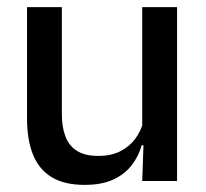

<svg xmlns="http://www.w3.org/2000/svg" viewBox="-20 -509 580 540"><path d="M56 -489H154V-187Q154 -152 163.8 -125.8Q173.5 -99.5 196 -85Q218.5 -70.5 256.5 -70.5Q292.5 -70.5 318.2 -83.5Q344 -96.5 360.5 -118.8Q377 -141 383.5 -168.5L399.5 -100.5H378.5Q370 -70 350.5 -44.5Q331 -19 298.5 -4Q266 11 218 11Q161 11 125.2 -10.8Q89.5 -32.5 72.8 -74.2Q56 -116 56 -176ZM380 -489H478V0H380L384 -114.5L380 -120.5Z"/></svg>

Font: Anek Kannada Medium Medium
Style: Regular
Weight: 500
Version: Version 1.003